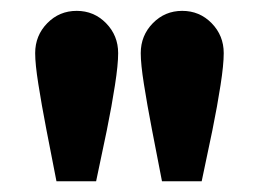

<svg xmlns="http://www.w3.org/2000/svg" viewBox="-20 -799 481 357"><path d="M85 -461.9Q75.2 -511.2 66.2 -558.3Q57.1 -605.5 51.3 -642.6Q45.4 -679.7 45.4 -700.2Q45.4 -732.9 67.9 -755.9Q90.3 -778.8 122.6 -778.8Q154.8 -778.8 177.2 -755.9Q199.7 -732.9 199.7 -700.2Q199.7 -678.7 193.8 -640.9Q188 -603 178.5 -556.2Q168.9 -509.3 158.7 -461.9ZM281.2 -461.9Q271.5 -511.2 262.5 -558.3Q253.4 -605.5 247.6 -642.6Q241.7 -679.7 241.7 -700.2Q241.7 -732.9 264.2 -755.9Q286.6 -778.8 318.8 -778.8Q351.1 -778.8 373.5 -755.9Q396 -732.9 396 -700.2Q396 -678.7 390.1 -640.9Q384.3 -603 374.8 -556.2Q365.2 -509.3 355 -461.9Z"/></svg>

Font: Reddit Sans ExtraBold
Style: Regular
Weight: 800
Designer: Stephen Hutchings
Foundry: Reddit
Version: Version 1.014; ttfautohint (v1.8.4.7-5d5b)